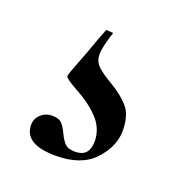

<svg xmlns="http://www.w3.org/2000/svg" viewBox="-65 -56 363 388"><g transform="rotate(20 116.0 138.0)"><path d="M92.8 274.9Q24.9 274.9 24.9 232.9Q24.9 219.7 34.9 210.4Q44.9 201.2 59.1 201.2Q73.2 201.2 79.6 207.5Q85.9 213.9 92 227.1Q98.1 240.2 105 247.1Q111.8 253.9 127 253.9Q156.7 253.9 157.2 221.2Q157.2 194.3 138.7 173.8Q120.1 153.3 89.8 136.7Q59.6 120.1 60.1 115.2Q60.5 110.4 70.3 85.4Q80.1 61 92.8 24.9L102.1 1L117.2 2Q106 36.6 106 51.3Q106 65.9 115 75.4Q124 85 148.9 99.6Q173.8 114.3 188.5 131.3Q203.1 148.4 203.1 181.6Q203.1 214.8 175.5 244.9Q147.9 274.9 92.8 274.9Z"/></g></svg>

Font: Cormorant-Medium
Style: Regular
Weight: 500
Designer: Christian Thalmann (Catharsis Fonts)
Version: Version 3.000